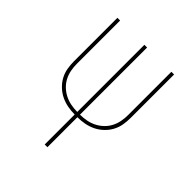

<svg xmlns="http://www.w3.org/2000/svg" viewBox="-200 -868 1001 1001"><g transform="rotate(45 300.0 -367.5)"><path d="M290 0V-221Q263 -221 237 -226Q211 -231 187.5 -242.5Q164 -254 144.5 -272.5Q125 -291 112.5 -314Q100 -337 95.5 -363Q91 -389 91 -416V-735H111V-416Q111 -392 115.5 -368.5Q120 -345 131 -324Q142 -303 159.5 -286.5Q177 -270 198 -259.5Q219 -249 242.5 -244.5Q266 -240 290 -240V-735H310V-240Q334 -240 357.5 -244.5Q381 -249 402 -259.5Q423 -270 440.5 -286.5Q458 -303 469 -324Q480 -345 484.5 -368.5Q489 -392 489 -416V-735H509V-416Q509 -389 504.5 -363Q500 -337 487.5 -314Q475 -291 455.5 -272.5Q436 -254 412.5 -242.5Q389 -231 363 -226Q337 -221 310 -221V0Z"/></g></svg>

Font: Iosevka Curly Thin Extended
Style: Regular
Weight: 100
Width: 7
Monospace: yes
Designer: Belleve Invis
Foundry: Belleve Invis
Version: Version 11.1.0; ttfautohint (v1.8.3)